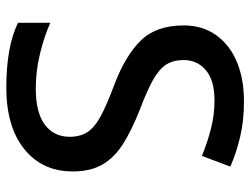

<svg xmlns="http://www.w3.org/2000/svg" viewBox="-110 -654 774 593"><g transform="rotate(90 276.5 -357.0)"><path d="M509 -195Q509 -101 440 -45.5Q371 10 250 10Q124 10 50 -26V-126Q89 -108 143.5 -94.5Q198 -81 254 -81Q327 -81 364.5 -109Q402 -137 402 -186Q402 -218 387.5 -240.5Q373 -263 337.5 -282Q302 -301 240 -324Q151 -358 104.5 -405.5Q58 -453 58 -538Q58 -596 88 -638Q118 -680 170.5 -702Q223 -724 293 -724Q353 -724 403 -712Q453 -700 494 -682L461 -594Q423 -610 379 -621.5Q335 -633 290 -633Q228 -633 196.5 -606.5Q165 -580 165 -538Q165 -505 179.5 -483Q194 -461 227.5 -442.5Q261 -424 319 -402Q380 -378 422.5 -351.5Q465 -325 487 -288Q509 -251 509 -195Z"/></g></svg>

Font: Noto Sans Syriac Medium
Style: Regular
Weight: 500
Designer: Patrick Giasson and the Monotype Design Team
Foundry: Monotype Imaging Inc.
Version: Version 3.000; ttfautohint (v1.8.4.7-5d5b)